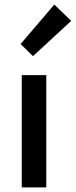

<svg xmlns="http://www.w3.org/2000/svg" viewBox="-20 -818 331 838"><path d="M70 -626 124 -573 291 -727 217 -798ZM75 -490V0H182V-490Z"/></svg>

Font: Cambridge Sans Medium
Style: Regular
Weight: 500
Version: Version 2.020;PS 002.020;hotconv 1.0.88;makeotf.lib2.5.64775